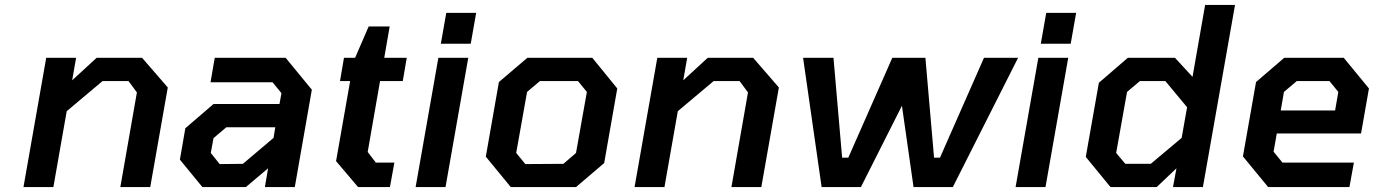

<svg xmlns="http://www.w3.org/2000/svg" viewBox="-20 -757 5560 777"><path d="M75 0 167 -523H288L272 -432L371 -523H555L659 -403L588 0H467L534 -383L500 -429H395L250 -307L196 0Z M799 0 708 -111 730 -238 844 -336H1111L1119 -380L1083 -424H832L849 -523H1136L1242 -394L1173 0H1052L1065 -76L975 0ZM869 -93 963 -94 1087 -199 1094 -242H896L844 -198L833 -138Z M1429 0 1340 -105 1397 -429H1356L1372 -523H1417L1472 -650H1557L1535 -523H1626L1610 -429H1518L1468 -142L1501 -99H1576L1558 0Z M1764 -580 1786 -705H1907L1885 -580ZM1662 0 1754 -523H1875L1783 0Z M2311 0H2047L1946 -123L1999 -425L2114 -523H2377L2478 -399L2425 -97ZM2106 -93 2260 -94 2311 -138 2355 -385 2319 -429H2165L2113 -385L2069 -138Z M2548 0 2640 -523H2761L2745 -432L2844 -523H3028L3132 -403L3061 0H2940L3007 -383L2973 -429H2868L2723 -307L2669 0Z M3305 0 3230 -523H3353L3388 -119H3413L3591 -523H3725L3760 -119H3784L3962 -523H4100L3836 0H3677L3630 -329L3464 0Z M4192 -580 4214 -705H4335L4313 -580ZM4090 0 4182 -523H4303L4211 0Z M4474 0 4374 -122 4427 -422 4544 -523H4735L4806 -446L4857 -737H4978L4848 0H4727L4741 -76L4661 0ZM4637 -94 4762 -199 4784 -323 4696 -429H4593L4541 -385L4497 -138L4534 -94Z M5112 0 5010 -124 5063 -425 5177 -523H5418L5520 -399L5488 -217H5147L5134 -143L5170 -99H5459L5441 0ZM5163 -310H5383L5396 -385L5360 -429H5228L5176 -385Z"/></svg>

Font: Tomorrow Medium
Style: Italic
Weight: 500
Italic angle: -10°
Designer: Tony de Marco, Monica Rizzolli
Foundry: Just in Type
Version: Version 2.002